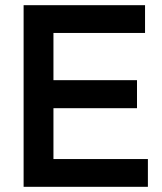

<svg xmlns="http://www.w3.org/2000/svg" viewBox="-20 -720 626 740"><path d="M71 0V-700H539V-593H186V-411H508V-303H186V-107H550V0Z"/></svg>

Font: Zen Kaku Gothic Antique
Style: Bold
Weight: 700
Designer: Yoshimichi Ohira
Foundry: Positype
Version: Version 1.001